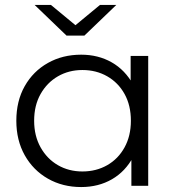

<svg xmlns="http://www.w3.org/2000/svg" viewBox="-20 -751 718 776"><path d="M308 5Q233 5 173.5 -29Q114 -63 80 -123.5Q46 -184 46 -263Q46 -343 80 -403Q114 -463 173.5 -496.5Q233 -530 308 -530Q377 -530 431.5 -499Q486 -468 518.5 -408.5Q551 -349 551 -263Q551 -178 519 -118Q487 -58 432.5 -26.5Q378 5 308 5ZM313 -58Q369 -58 413.5 -83.5Q458 -109 483.5 -155.5Q509 -202 509 -263Q509 -325 483.5 -371Q458 -417 413.5 -442.5Q369 -468 313 -468Q258 -468 214 -442.5Q170 -417 144 -371Q118 -325 118 -263Q118 -202 144 -155.5Q170 -109 214 -83.5Q258 -58 313 -58ZM511 0V-158L518 -264L508 -370V-525H579V0ZM249 -607 120 -731H186L313 -626H257L384 -731H450L321 -607Z"/></svg>

Font: MOST Montserrat
Style: Regular
Weight: 400
Designer: Julieta Ulanovsky
Foundry: Julieta Ulanovsky
Version: Version 8.000;March 11, 2024;FontCreator 15.0.0.2926 64-bit